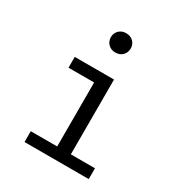

<svg xmlns="http://www.w3.org/2000/svg" viewBox="-184 -921 984 1049"><g transform="rotate(30 307.5 -396.5)"><path d="M307.7 -792.8Q336.4 -792.8 353.6 -775.4Q370.8 -757.9 370.8 -732.8Q370.8 -706.7 353.6 -689Q336.4 -671.3 307.7 -671.3Q280.5 -671.3 263.1 -689Q245.6 -706.7 245.6 -732.8Q245.6 -757.9 263.1 -775.4Q280.5 -792.8 307.7 -792.8ZM376.4 -540V-68.2H528.7V0H123.6V-68.2H290.3V-471.8H128.7V-540Z"/></g></svg>

Font: FiraCode Nerd Font
Style: Regular
Weight: 400
Designer: Carrois Corporate, Edenspiekermann AG, Nikita Prokopov
Foundry: Carrois Corporate, Edenspiekermann AG, Nikita Prokopov
Version: Version 6.002;Nerd Fonts 2.1.0